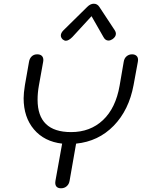

<svg xmlns="http://www.w3.org/2000/svg" viewBox="-20 -1002 762 1032"><path d="M722 -680Q722 -674 721 -670L698 -545Q673 -410 591 -326Q509 -242 389 -230L354 -30Q351 -12 338.5 -1Q326 10 308 10Q293 10 285 2.5Q277 -5 277 -20Q277 -26 278 -30L314 -230Q218 -241 162.5 -306.5Q107 -372 107 -474Q107 -501 114 -545L136 -670Q139 -688 150.5 -699Q162 -710 180 -710Q196 -710 204.5 -702Q213 -694 213 -679Q213 -673 212 -670L189 -542Q182 -503 182 -466Q182 -292 362 -292Q465 -292 533.5 -356.5Q602 -421 623 -542L645 -670Q648 -689 660.5 -699.5Q673 -710 690 -710Q704 -710 713 -702.5Q722 -695 722 -680ZM307 -811Q307 -825 321 -839L449 -965Q466 -982 484 -982Q503 -982 514 -965L597 -839Q603 -830 603 -821Q603 -804 584 -791Q573 -784 563 -784Q546 -784 536 -803L472 -915L369 -803Q349 -783 334 -783Q326 -783 317 -790Q307 -800 307 -811Z"/></svg>

Font: Kodchasan
Style: Italic
Weight: 400
Italic angle: -10°
Version: Version 1.000; ttfautohint (v1.6)